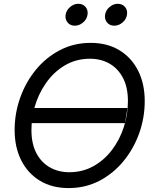

<svg xmlns="http://www.w3.org/2000/svg" viewBox="-20 -961 790 993"><path d="M335 11.7Q249.5 11.7 186.8 -26.1Q124 -64 89.8 -131.8Q55.7 -199.7 55.7 -288.6Q55.7 -374.5 84.2 -455.1Q112.8 -535.6 165.3 -599.9Q217.8 -664.1 290 -701.7Q362.3 -739.3 449.2 -739.3Q534.7 -739.3 597.4 -701.2Q660.2 -663.1 694.3 -595.5Q728.5 -527.8 728.5 -438Q728.5 -351.6 699.7 -271.2Q670.9 -190.9 618.2 -127Q565.4 -63 493.4 -25.6Q421.4 11.7 335 11.7ZM639.2 -402.3 626.5 -324.2H144Q142.6 -306.2 142.6 -288.6Q142.6 -217.8 168 -169.2Q193.4 -120.6 237.8 -95.5Q282.2 -70.3 338.4 -70.3Q406.7 -70.3 462.6 -101.3Q518.6 -132.3 558.6 -184.8Q598.6 -237.3 620.1 -303Q641.6 -368.7 641.6 -438Q641.6 -509.3 616 -558.1Q590.3 -606.9 546.1 -632.1Q502 -657.2 445.8 -657.2Q373 -657.2 314.9 -622.6Q256.8 -587.9 216.8 -530Q176.8 -472.2 157.7 -402.3ZM366.7 -828.1Q343.3 -828.1 329.6 -844.7Q315.9 -861.3 319.3 -884.8Q323.2 -908.2 342.5 -924.8Q361.8 -941.4 385.3 -941.4Q408.7 -941.4 422.6 -924.8Q436.5 -908.2 432.6 -884.8Q429.2 -861.3 409.7 -844.7Q390.1 -828.1 366.7 -828.1ZM570.8 -828.1Q547.4 -828.1 533.7 -844.7Q520 -861.3 523.4 -884.8Q527.3 -908.2 546.6 -924.8Q565.9 -941.4 589.4 -941.4Q612.8 -941.4 626.7 -924.8Q640.6 -908.2 636.7 -884.8Q633.3 -861.3 613.8 -844.7Q594.2 -828.1 570.8 -828.1Z"/></svg>

Font: Inter Display
Style: Italic
Weight: 400
Italic angle: -9.39999°
Designer: Rasmus Andersson
Foundry: rsms
Version: Version 4.000;git-a52131595